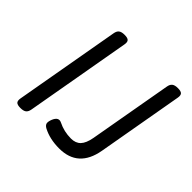

<svg xmlns="http://www.w3.org/2000/svg" viewBox="-151 -737 902 902"><g transform="rotate(45 300.0 -286.5)"><path d="M545.9 -584.5Q526.4 -584.5 516.8 -577.1Q507.3 -569.8 504.4 -552.7L431.2 -138.2Q423.8 -97.7 406.5 -79.6Q389.2 -61.5 358.4 -61.5Q312 -61.5 272 -81.5Q247.1 -93.8 232.9 -61Q225.1 -41.5 227.5 -31.2Q230 -21 243.2 -13.7Q289.1 10.7 352.1 10.7Q478 10.7 502 -123.5L577.6 -552.7Q580.6 -569.8 573.7 -577.1Q566.9 -584.5 546.9 -584.5ZM191.9 -584.5Q172.4 -584.5 162.8 -577.1Q153.3 -569.8 150.4 -552.7L57.6 -26.9Q54.7 -9.8 61.5 -2.4Q68.4 4.9 88.4 4.9H89.4Q108.9 4.9 118.4 -2.4Q127.9 -9.8 130.9 -26.9L223.6 -552.7Q226.6 -569.8 219.7 -577.1Q212.9 -584.5 192.9 -584.5Z"/></g></svg>

Font: Courier Prime Sans
Style: Regular
Weight: 300
Italic angle: -10°
Designer: Alan Dague-Greene
Foundry: Quote-Unquote Apps
Version: Version 3.23